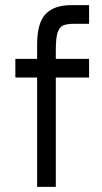

<svg xmlns="http://www.w3.org/2000/svg" viewBox="-20 -730 398 750"><path d="M259 -710H328V-637H271Q241 -637 226.5 -630.5Q212 -624 205 -602.5Q198 -581 198 -535V0H125V-556Q125 -640 158 -675Q191 -710 259 -710ZM40 -500H328V-427H40Z"/></svg>

Font: Uncut Sans VF
Style: Regular
Weight: 400
Designer: Kasper Nordkvist
Foundry: Uncut Type
Version: Version 1.100;FEAKit 1.0